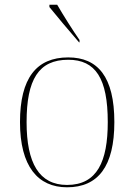

<svg xmlns="http://www.w3.org/2000/svg" viewBox="-20 -786 571 816"><path d="M316 -606H318V-616C290 -656 249 -721 223 -766H190V-756C218 -721 277 -651 316 -606ZM265 10C397 10 466 -79 466 -267C466 -459 396 -542 270 -542C135 -542 65 -454 65 -267C65 -79 141 10 265 10ZM265 0C146 0 93 -93 93 -267C93 -448 144 -532 270 -532C386 -532 438 -453 438 -267C438 -100 393 0 265 0Z"/></svg>

Font: Noto Serif Display Thin
Style: Regular
Weight: 100
Designer: Monotype Design Team
Foundry: Monotype Imaging Inc.
Version: Version 2.009